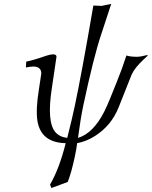

<svg xmlns="http://www.w3.org/2000/svg" viewBox="-20 -718 772 976"><path d="M574.7 -304.2Q600.1 -366.2 622.6 -436Q639.6 -429.7 675.3 -429.2Q696.8 -429.7 727.1 -438L731.9 -436Q725.1 -429.2 710.9 -416.5Q665.5 -374 650.4 -341.3Q647.9 -336.4 646.5 -332L582.5 -170.9Q545.9 -80.1 463.9 -27.3Q419.9 1 372.1 9.8Q369.6 34.7 360.8 76.2Q342.3 162.6 324.2 207L241.2 237.8L234.4 220.2Q281.2 140.1 314 9.8Q189 7.3 170.4 -102.5Q161.1 -159.7 177.7 -263.2L189.9 -344.2Q189.9 -378.9 149.9 -379.9Q132.8 -379.4 111.8 -375L113.3 -404.8Q147.5 -411.1 216.3 -435.1Q237.3 -441.9 251 -441.9Q268.1 -440.4 267.1 -429.2L243.7 -271Q216.8 -98.1 261.7 -45.9Q284.2 -21 321.8 -17.1Q347.7 -119.6 359.4 -175.8Q394.5 -340.3 454.6 -689.9L496.1 -688L545.4 -698.2L494.1 -542Q455.6 -427.2 403.3 -181.2Q389.2 -113.8 376.5 -17.1Q453.6 -40 509.8 -150.4Q524.9 -180.7 540.5 -219.2Z"/></svg>

Font: Linux Biolinum Capitals O
Style: Italic Samll Caps
Weight: 400
Italic angle: -12°
Designer: Philipp H. Poll
Foundry: Philipp H. Poll
Version: Version 0.6.2